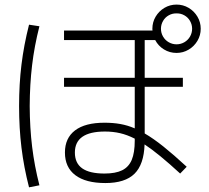

<svg xmlns="http://www.w3.org/2000/svg" viewBox="-20 -802 904 830"><path d="M260.7 -142.6Q260.7 -205.1 304.4 -238.3Q348.1 -271.5 431.6 -271.5Q468.8 -271.5 500.2 -265.9Q531.7 -260.3 562.5 -247.1V-426.8H256.8V-465.8H562.5V-628.9H256.8V-669.9H639.2L638.7 -677.7Q638.7 -706.1 652.8 -730Q667 -753.9 690.9 -768.1Q714.8 -782.2 743.2 -782.2Q771.5 -782.2 795.4 -768.1Q819.3 -753.9 833.5 -730Q847.7 -706.1 847.7 -677.7Q847.7 -649.4 833.5 -625.5Q819.3 -601.6 795.4 -587.4Q771.5 -573.2 743.2 -573.2Q713.4 -573.2 688.7 -588.4Q664.1 -603.5 650.9 -628.9H605.5V-465.8H770.5V-426.8H605.5V-225.1Q642.6 -203.6 686.3 -168.7Q730 -133.8 787.1 -81.1L758.8 -51.8Q665 -138.2 605 -177.7Q602.1 -90.8 561.3 -50.8Q520.5 -10.7 435.5 -10.7Q350.6 -10.7 305.7 -44.7Q260.7 -78.6 260.7 -142.6ZM810.5 -677.7Q810.5 -695.8 801.5 -711.4Q792.5 -727.1 776.9 -735.8Q761.2 -744.6 743.2 -744.1Q725.1 -744.6 709.5 -735.8Q693.8 -727.1 684.8 -711.4Q675.8 -695.8 675.8 -677.7Q675.8 -659.7 684.8 -644Q693.8 -628.4 709.5 -619.4Q725.1 -610.4 743.2 -610.4Q761.2 -610.4 776.9 -619.4Q792.5 -628.4 801.5 -644Q810.5 -659.7 810.5 -677.7ZM62.5 -343.8Q62.5 -438.5 72.8 -522.5Q83 -606.4 105.5 -695.3L150.4 -688.5Q128.4 -602.1 118.7 -519.8Q108.9 -437.5 108.4 -343.8Q108.9 -249.5 118.9 -167.2Q128.9 -85 150.4 -1L105.5 7.8Q83 -79.6 72.8 -163.8Q62.5 -248 62.5 -343.8ZM431.6 -51.8Q479.5 -51.8 508.1 -65.9Q536.6 -80.1 549.6 -111.1Q562.5 -142.1 562.5 -194.3V-202.6Q529.8 -219.2 499 -226.3Q468.3 -233.4 433.6 -233.4Q303.7 -233.4 303.7 -142.6Q303.7 -96.7 335.4 -74.2Q367.2 -51.8 431.6 -51.8Z"/></svg>

Font: Pretendard GOV ExtraLight
Style: Regular
Weight: 200
Designer: Base glyphs from Inter by Rasmus Andersson; Hangeul glyphs from Noto Sans CJK(Source Han Sans) by Jang Soo-young and Kan
Foundry: Kil Hyung-jin
Version: Version 1.309